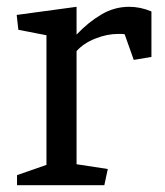

<svg xmlns="http://www.w3.org/2000/svg" viewBox="-20 -547 488 567"><path d="M427.2 -378.9 375 -370.1 348.1 -445.8Q344.2 -446.8 338.1 -446.8Q332 -446.8 328.1 -446.8Q295.9 -446.8 261 -432.9Q226.1 -418.9 206.1 -396V-62L298.3 -47.9L288.1 0H30.3V-29.8L117.2 -60.1V-442.9L34.2 -459L29.3 -502.9L206.1 -526.9V-444.8Q240.2 -481 278.8 -503.9Q317.4 -526.9 361.3 -526.9Q395 -526.9 427.2 -513.2Z"/></svg>

Font: Brawler
Style: Regular
Weight: 400
Version: Version 1.000